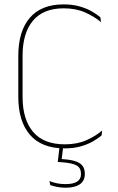

<svg xmlns="http://www.w3.org/2000/svg" viewBox="-20 -668 538 876"><path d="M275.5 9Q170 9 116.8 -52.8Q63.5 -114.5 63.5 -226.5V-413Q63.5 -525.5 116 -586.8Q168.5 -648 270.5 -648Q310 -648 342.2 -639Q374.5 -630 398.5 -616.2Q422.5 -602.5 438 -589L441 -567Q411 -592 369 -611Q327 -630 270.5 -630Q178 -630 130.5 -573.8Q83 -517.5 83 -413V-226.5Q83 -122.5 131.2 -66Q179.5 -9.5 275.5 -9.5Q332 -9.5 373.8 -28Q415.5 -46.5 446 -72.5L443.5 -50.5Q428 -36.5 403.8 -22.8Q379.5 -9 347.5 0Q315.5 9 275.5 9ZM268.5 -1 260.5 66.5 249.5 57Q252.5 57.5 259.8 57.8Q267 58 272 58.5Q321.5 62 344.2 77.2Q367 92.5 367 125V126.5Q367 157 344.2 172.8Q321.5 188.5 279 188.5Q259 188.5 240.5 184.8Q222 181 209.5 176.5L205.5 158Q221 164.5 239.5 168.2Q258 172 278.5 172Q314.5 172 332 160.5Q349.5 149 349.5 127V125.5Q349.5 98.5 330 87.2Q310.5 76 265 72.5Q260.5 72 255 71.8Q249.5 71.5 243.5 71L252 -1Z"/></svg>

Font: Anek Gurmukhi Thin
Style: Regular
Weight: 250
Designer: Sarang Kulkarni (Gurmukhi), Yesha Goshar (Latin)
Foundry: Ek Type
Version: Version 1.003